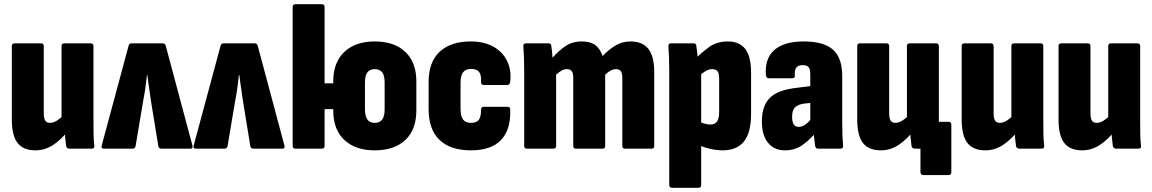

<svg xmlns="http://www.w3.org/2000/svg" viewBox="-20 -703 5448 908"><path d="M148 8Q90 8 63 -27Q36 -62 36 -137V-485Q36 -498 49 -498H174Q187 -498 187 -485V-168Q187 -143 194 -132.5Q201 -122 216 -122Q233 -122 250 -133Q267 -144 283 -161L301 -84Q273 -46 233.5 -19Q194 8 148 8ZM308 0Q297 0 293 -11Q291 -27 288.5 -50Q286 -73 286 -92L271 -137V-485Q271 -498 284 -498H409Q422 -498 422 -485V-130Q422 -98 422.5 -68.5Q423 -39 426 -14Q428 0 414 0Z M471 0Q457 0 461 -15L588 -486Q591 -498 602 -498H749Q761 -498 764 -486L890 -15Q894 0 881 0H743Q732 0 729 -11L694 -225Q690 -257 685.5 -284.5Q681 -312 677 -348H675Q671 -312 667 -284Q663 -256 657 -225L621 -11Q618 0 607 0Z M906 0Q892 0 896 -15L1023 -486Q1026 -498 1037 -498H1184Q1196 -498 1199 -486L1325 -15Q1329 0 1316 0H1178Q1167 0 1164 -11L1129 -225Q1125 -257 1120.5 -284.5Q1116 -312 1112 -348H1110Q1106 -312 1102 -284Q1098 -256 1092 -225L1056 -11Q1053 0 1042 0Z M1364 -424V-670Q1364 -683 1377 -683H1502Q1515 -683 1515 -670V-424ZM1752 8Q1661 8 1608.5 -41Q1556 -90 1556 -181V-318Q1556 -408 1608.5 -457.5Q1661 -507 1752 -507Q1845 -507 1897 -457.5Q1949 -408 1949 -318V-181Q1949 -90 1897 -41Q1845 8 1752 8ZM1377 0Q1364 0 1364 -13V-485Q1364 -498 1377 -498H1502Q1515 -498 1515 -485V-309H1619V-187H1515V-13Q1515 0 1502 0ZM1752 -122Q1776 -122 1787.5 -137.5Q1799 -153 1799 -187V-312Q1799 -346 1787.5 -361Q1776 -376 1752 -376Q1729 -376 1717.5 -361Q1706 -346 1706 -312V-187Q1706 -153 1717.5 -137.5Q1729 -122 1752 -122Z M2207 8Q2110 8 2058.5 -41.5Q2007 -91 2007 -186V-316Q2007 -409 2059 -458Q2111 -507 2206 -507Q2269 -507 2313 -482.5Q2357 -458 2378 -415Q2399 -372 2393 -318Q2391 -301 2379 -301H2268Q2255 -301 2255 -315Q2257 -349 2245.5 -363Q2234 -377 2209 -377Q2183 -377 2170.5 -362Q2158 -347 2158 -310V-192Q2158 -153 2170 -137.5Q2182 -122 2208 -122Q2234 -122 2244.5 -136.5Q2255 -151 2255 -183Q2255 -198 2267 -198H2380Q2393 -198 2393 -184Q2396 -90 2349.5 -41Q2303 8 2207 8Z M2472 0Q2459 0 2459 -13V-368Q2459 -401 2458 -430.5Q2457 -460 2455 -483Q2454 -498 2467 -498H2575Q2585 -498 2587 -487Q2589 -476 2590.5 -460.5Q2592 -445 2593 -430Q2621 -462 2653.5 -484.5Q2686 -507 2732 -507Q2772 -507 2795 -490Q2818 -473 2830 -438Q2857 -467 2889.5 -487Q2922 -507 2962 -507Q3019 -507 3046.5 -471.5Q3074 -436 3074 -362V-13Q3074 0 3062 0H2935Q2923 0 2923 -13V-336Q2923 -357 2916 -366.5Q2909 -376 2893 -376Q2880 -376 2867.5 -369Q2855 -362 2842 -350V-13Q2842 0 2830 0H2703Q2691 0 2691 -13V-336Q2691 -357 2684 -366.5Q2677 -376 2661 -376Q2648 -376 2635.5 -369Q2623 -362 2610 -350V-13Q2610 0 2597 0Z M3397 8Q3370 8 3337 0.5Q3304 -7 3280 -20L3279 -132Q3293 -124 3309.5 -119Q3326 -114 3339 -114Q3361 -114 3371 -128.5Q3381 -143 3381 -174V-331Q3381 -354 3374 -365Q3367 -376 3348 -376Q3332 -376 3315.5 -366Q3299 -356 3283 -340L3264 -420Q3297 -454 3333.5 -480.5Q3370 -507 3422 -507Q3477 -507 3504.5 -471.5Q3532 -436 3532 -359V-166Q3532 -75 3498 -33.5Q3464 8 3397 8ZM3158 185Q3145 185 3145 172V-369Q3145 -401 3144 -430Q3143 -459 3141 -483Q3140 -498 3153 -498H3261Q3271 -498 3273 -487Q3275 -473 3277.5 -451Q3280 -429 3281 -410L3296 -362V172Q3296 185 3283 185Z M3849 0Q3838 0 3835 -12Q3833 -25 3830.5 -48.5Q3828 -72 3826 -93L3812 -122V-349Q3812 -376 3804 -385.5Q3796 -395 3775 -395Q3734 -395 3739 -346Q3741 -333 3726 -333H3615Q3604 -333 3602 -348Q3596 -426 3642 -466.5Q3688 -507 3781 -507Q3876 -507 3919.5 -468Q3963 -429 3963 -344V-130Q3963 -89 3964 -62.5Q3965 -36 3967 -14Q3969 0 3955 0ZM3692 8Q3641 8 3612 -28Q3583 -64 3583 -129Q3583 -202 3620.5 -240Q3658 -278 3750 -288L3823 -297L3822 -217L3781 -213Q3751 -208 3738.5 -194Q3726 -180 3726 -151Q3726 -127 3733.5 -115Q3741 -103 3757 -103Q3774 -103 3791.5 -116Q3809 -129 3830 -158L3842 -80Q3805 -37 3771 -14.5Q3737 8 3692 8Z M4346 125Q4341 125 4337 121.5Q4333 118 4333 111V0H4317L4419 -127H4466Q4479 -127 4479 -113V111Q4479 125 4466 125ZM4146 8Q4088 8 4061 -27Q4034 -62 4034 -137V-485Q4034 -498 4047 -498H4172Q4185 -498 4185 -485V-168Q4185 -143 4192 -132.5Q4199 -122 4214 -122Q4231 -122 4248 -133Q4265 -144 4281 -161L4299 -84Q4271 -46 4231.5 -19Q4192 8 4146 8ZM4306 0Q4295 0 4291 -11Q4289 -27 4286.5 -50Q4284 -73 4284 -92L4269 -137V-485Q4269 -498 4282 -498H4407Q4420 -498 4420 -485V-130Q4420 -98 4420.5 -68.5Q4421 -39 4424 -14Q4426 0 4412 0Z M4640 8Q4582 8 4555 -27Q4528 -62 4528 -137V-485Q4528 -498 4541 -498H4666Q4679 -498 4679 -485V-168Q4679 -143 4686 -132.5Q4693 -122 4708 -122Q4725 -122 4742 -133Q4759 -144 4775 -161L4793 -84Q4765 -46 4725.5 -19Q4686 8 4640 8ZM4800 0Q4789 0 4785 -11Q4783 -27 4780.5 -50Q4778 -73 4778 -92L4763 -137V-485Q4763 -498 4776 -498H4901Q4914 -498 4914 -485V-130Q4914 -98 4914.5 -68.5Q4915 -39 4918 -14Q4920 0 4906 0Z M5098 8Q5040 8 5013 -27Q4986 -62 4986 -137V-485Q4986 -498 4999 -498H5124Q5137 -498 5137 -485V-168Q5137 -143 5144 -132.5Q5151 -122 5166 -122Q5183 -122 5200 -133Q5217 -144 5233 -161L5251 -84Q5223 -46 5183.5 -19Q5144 8 5098 8ZM5258 0Q5247 0 5243 -11Q5241 -27 5238.5 -50Q5236 -73 5236 -92L5221 -137V-485Q5221 -498 5234 -498H5359Q5372 -498 5372 -485V-130Q5372 -98 5372.5 -68.5Q5373 -39 5376 -14Q5378 0 5364 0Z"/></svg>

Font: Sofia Sans Condensed Black
Style: Regular
Weight: 900
Designer: Botio Nikoltchev, Ani Petrova
Foundry: lettersoup
Version: Version 4.101